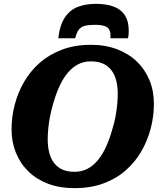

<svg xmlns="http://www.w3.org/2000/svg" viewBox="-20 -961 851 998"><path d="M478 -941Q425 -941 384 -925Q343 -909 317 -870Q291 -831 283 -762H371Q378 -791 389 -806Q400 -821 420 -826.5Q440 -832 472 -832Q506 -832 524.5 -825.5Q543 -819 549.5 -803.5Q556 -788 554 -762H645Q648 -773 648.5 -783.5Q649 -794 649 -804Q649 -849 630.5 -879.5Q612 -910 574 -925.5Q536 -941 478 -941ZM367 17Q291 17 231 -5.5Q171 -28 128.5 -69Q86 -110 63 -166.5Q40 -223 40 -289Q40 -353 56.5 -416.5Q73 -480 105.5 -536Q138 -592 187 -635Q236 -678 302.5 -703Q369 -728 453 -728Q528 -728 588.5 -705Q649 -682 691.5 -641Q734 -600 757 -544Q780 -488 780 -421Q780 -357 763.5 -293.5Q747 -230 714.5 -174Q682 -118 633 -75Q584 -32 517.5 -7.5Q451 17 367 17ZM453 -642Q416 -642 386.5 -627Q357 -612 332.5 -583Q308 -554 289 -512.5Q270 -471 255 -417Q246 -386 240 -355Q234 -324 231 -294.5Q228 -265 228 -238Q228 -197 236.5 -165.5Q245 -134 262.5 -112Q280 -90 306 -79Q332 -68 367 -68Q404 -68 433.5 -83Q463 -98 487.5 -127Q512 -156 531 -197.5Q550 -239 565 -293Q575 -325 580.5 -355.5Q586 -386 589 -415.5Q592 -445 592 -472Q592 -513 583.5 -544.5Q575 -576 557.5 -598Q540 -620 514 -631Q488 -642 453 -642Z"/></svg>

Font: Roboto Serif
Style: Bold Italic
Weight: 700
Italic angle: -10°
Designer: Greg Gazdowicz
Foundry: Commercial Type
Version: Version 1.008